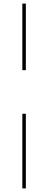

<svg xmlns="http://www.w3.org/2000/svg" viewBox="-20 -800 260 1070"><path d="M104.5 -780V-409H124V-780ZM104.5 -166V250H124V-166Z"/></svg>

Font: Bodoni* 11pt
Style: Bold
Weight: 700
Version: Version 2.3